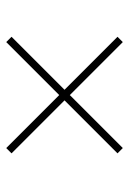

<svg xmlns="http://www.w3.org/2000/svg" viewBox="81 -628 414 616"><g transform="rotate(-90 288.0 -320.0)"><path d="M104 -150 274 -320 104 -490 121 -507 291 -337 461 -507 478 -490 308 -320 478 -150 461 -133 291 -303 121 -133Z"/></g></svg>

Font: Murecho ExtraLight
Style: Regular
Weight: 200
Designer: Neil Summerour
Foundry: Positype
Version: Version 1.010; ttfautohint (v1.8.3)